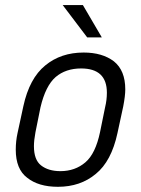

<svg xmlns="http://www.w3.org/2000/svg" viewBox="-20 -717 545 743"><path d="M41 -137.7Q41 -170.9 47.9 -202.1L70.3 -305.7Q93.8 -414.1 155.3 -463.9Q215.8 -513.7 303.7 -513.7Q376 -513.7 420.9 -479.5Q464.8 -444.3 464.8 -371.1Q464.8 -346.7 457 -305.7L434.6 -202.1Q411.1 -92.8 350.6 -43.9Q291 5.9 204.1 5.9Q128.9 5.9 85 -29.3Q41 -62.5 41 -137.7ZM367.2 -206.1 386.7 -301.8Q393.6 -330.1 393.6 -358.4Q393.6 -452.1 293.9 -452.1Q234.4 -452.1 195.3 -418.9Q156.2 -384.8 136.7 -301.8L117.2 -205.1Q111.3 -173.8 111.3 -151.4Q111.3 -98.6 138.7 -77.1Q167 -54.7 213.9 -54.7Q270.5 -54.7 310.5 -88.9Q349.6 -122.1 367.2 -206.1ZM222.7 -697.3H300.8L374 -572.3H317.4Z"/></svg>

Font: Dinish
Style: Italic
Weight: 400
Italic angle: -12°
Designer: Bert Driehuis
Foundry: Playbeing
Version: Version 3.002; git-62d0f29-release